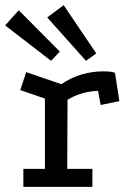

<svg xmlns="http://www.w3.org/2000/svg" viewBox="-47 -728 500 748"><path d="M192 -400Q228 -425 270 -437.5Q312 -450 354 -450Q390 -450 401 -444L418 -334L345 -319L335 -374Q303 -373 272 -364Q241 -355 216 -339L215 -70H313V0H44V-70H128V-344L32 -377L55 -447ZM201 -708 328 -520 288 -491 137 -660ZM26 -688 186 -527 152 -491 -27 -629Z"/></svg>

Font: Podkova Medium
Style: Regular
Weight: 500
Designer: Ilya Yudin
Foundry: Cyreal (www.cyreal.org)
Version: Version 2.103